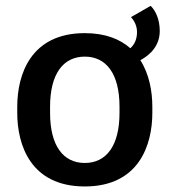

<svg xmlns="http://www.w3.org/2000/svg" viewBox="-20 -632 590 668"><path d="M40 -239.2C40 -127.5 86.7 16.7 275 16.7C463.3 16.7 510 -127.5 510 -239.2V-260.8C510 -314.2 499.2 -374.2 468.3 -422.5C504.2 -441.7 535.8 -474.2 535.8 -524.2C535.8 -564.2 521.7 -594.2 504.2 -611.7L435.8 -572.5C444.2 -563.3 456.7 -545 456.7 -520.8C456.7 -492.5 445.8 -475 433.3 -464.2C397.5 -495.8 346.7 -516.7 275 -516.7C86.7 -516.7 40 -372.5 40 -260.8ZM275 -65C200 -65 154.2 -125 154.2 -239.2V-260.8C154.2 -375 200 -435 275 -435C350 -435 395.8 -375 395.8 -260.8V-239.2C395.8 -125 350 -65 275 -65Z"/></svg>

Font: Boon SemiBold
Style: Regular
Weight: 600
Designer: Sungsit Sawaiwan
Foundry: FontUni
Version: Version 2.0